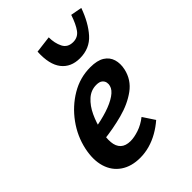

<svg xmlns="http://www.w3.org/2000/svg" viewBox="-198 -756 863 863"><g transform="rotate(-45 233.5 -324.0)"><path d="M178 13Q123 13 85.5 -12.5Q48 -38 34 -84Q20 -130 33 -191Q47 -256 87 -311Q127 -366 184 -400Q241 -434 307 -434Q351 -434 375.5 -418.5Q400 -403 408 -376.5Q416 -350 409 -318Q397 -264 352.5 -231.5Q308 -199 246 -182.5Q184 -166 119 -159L124 -223Q174 -231 214 -244Q254 -257 279.5 -274.5Q305 -292 310 -312Q313 -321 311 -332Q309 -343 299.5 -351Q290 -359 270 -359Q236 -359 210 -335.5Q184 -312 167 -275.5Q150 -239 141 -199Q132 -160 134.5 -131Q137 -102 153.5 -86.5Q170 -71 201 -71Q224 -71 254 -81Q284 -91 312 -113L349 -57Q325 -36 297 -20Q269 -4 239 4.5Q209 13 178 13ZM303 -495Q246 -495 215.5 -534Q185 -573 189 -651L270 -661Q270 -624 284 -596Q298 -568 333 -568Q363 -568 380.5 -592Q398 -616 413 -661L467 -651Q442 -581 403.5 -538Q365 -495 303 -495Z"/></g></svg>

Font: Ysabeau Infant
Style: Bold Italic
Weight: 700
Italic angle: -12°
Designer: Christian Thalmann (Catharsis Fonts)
Version: Version 2.001;gftools[0.9.30]; featfreeze: ss01,ss02,lnum